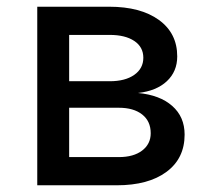

<svg xmlns="http://www.w3.org/2000/svg" viewBox="-20 -552 640 572"><path d="M91 0V-532H305Q399 -532 453.5 -492.5Q508 -453 508 -384Q508 -339 477 -310Q446 -281 391 -275Q456 -269 493 -236.5Q530 -204 530 -151Q530 -80 476 -40Q422 0 328 0ZM186 -310H307Q353 -310 380 -329Q407 -348 407 -380Q407 -412 380 -430Q353 -448 307 -448H186ZM186 -84H334Q378 -84 403.5 -103.5Q429 -123 429 -155Q429 -191 403.5 -211Q378 -231 334 -231H186Z"/></svg>

Font: Geist Mono Medium
Style: Regular
Weight: 500
Monospace: yes
Designer: Basement.studio, Andrés Briganti, Mateo Zaragoza
Foundry: Basement.studio, Vercel, Andrés Briganti, Guido Ferreyra, Mateo Zaragoza
Version: Version 1.500; ttfautohint (v1.8.4.7-5d5b)